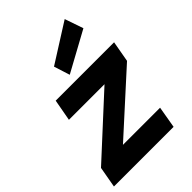

<svg xmlns="http://www.w3.org/2000/svg" viewBox="-236 -868 965 965"><g transform="rotate(-45 246.5 -385.0)"><path d="M-11 0 9 -112 319 -397H66L87 -512H502L482 -400L169 -116H433L413 0ZM229 -554 202 -639 409 -770 443 -671Z"/></g></svg>

Font: DM Sans 12pt ExtraBold
Style: Italic
Weight: 800
Italic angle: -10°
Version: Version 4.004;gftools[0.9.30]